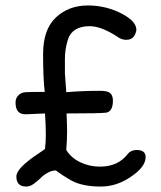

<svg xmlns="http://www.w3.org/2000/svg" viewBox="-20 -684 590 704"><path d="M145 -268Q148 -225 148 -192Q148 -161 145 -138Q142 -135 118 -119Q40 -67 40 -37Q40 0 76 0Q90 0 103 -9.5Q116 -19 125 -27.5Q134 -36 136 -38Q162 -59 185 -59Q210 -40 242 -22Q282 0 350 0Q408 0 460 -36Q514 -72 514 -108Q514 -134 481 -134Q460 -134 449 -120Q413 -73 347 -73Q308 -73 274.5 -89Q241 -105 223 -134Q226 -169 226 -204Q226 -224 224 -268Q348 -268 370 -271Q394 -276 394 -315Q394 -334 384 -342.5Q374 -351 348 -351Q281 -351 223 -346L221 -373L218 -415V-469Q218 -504 229 -539Q245 -588 309 -588Q350 -588 408 -551Q424 -538 443 -538Q472 -538 479 -569Q480 -571 480 -575Q480 -604 432 -631Q372 -664 302 -664Q232 -664 185 -620Q138 -576 138 -486Q138 -397 144 -347Q85 -347 74 -346Q57 -345 47 -334Q37 -324 37 -308Q37 -265 73 -265H76Z"/></svg>

Font: Patrick Hand SC
Style: Regular
Weight: 400
Designer: Patrick Wagesreiter
Foundry: Patrick Wagesreiter
Version: Version 2.001; ttfautohint (v1.8.2)